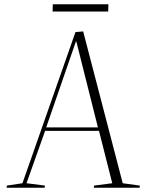

<svg xmlns="http://www.w3.org/2000/svg" viewBox="-20 -878 684 898"><path d="M369 -731 554 -21 634 -10 633 0H419L420 -10L505 -21L443 -266H191L104 -21L190 -10L189 0H11L12 -10L85 -21L333 -728ZM196 -282H438L337 -684H335ZM227 -858H487L486 -824H226Z"/></svg>

Font: Display Extralight
Style: Italic
Weight: 200
Italic angle: -2°
Designer: Latin by Veronika Burian and Jose Scaglione. Greek by Irene Vlachou. Cyrillic by Vera Evstafieva
Foundry: TypeTogether
Version: Version 3.002